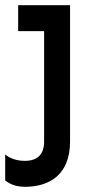

<svg xmlns="http://www.w3.org/2000/svg" viewBox="-20 -520 340 740"><path d="M75 200C175 200 250 150 250 25V-500H50V-400H150V25C150 75 125 100 75 100C25 100 0 75 0 75V175C0 175 25 200 75 200Z"/></svg>

Font: LS-VG5000
Style: Regular
Weight: 400
Designer: Justin Bihan, 2021
Foundry: Justin Bihan, 2021
Version: Version 1.000;Glyphs 3.1.2 (3151)